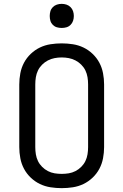

<svg xmlns="http://www.w3.org/2000/svg" viewBox="-20 -968 640 996"><path d="M300 8Q271 8 242 3.5Q213 -1 187 -13.5Q161 -26 139.5 -46.5Q118 -67 104.5 -92.5Q91 -118 85.5 -147Q80 -176 80 -205V-530Q80 -559 85.5 -588Q91 -617 104.5 -642.5Q118 -668 139.5 -688.5Q161 -709 187 -721.5Q213 -734 242 -738.5Q271 -743 300 -743Q329 -743 358 -738.5Q387 -734 413 -721.5Q439 -709 460.5 -688.5Q482 -668 495.5 -642.5Q509 -617 514.5 -588Q520 -559 520 -530V-205Q520 -176 514.5 -147Q509 -118 495.5 -92.5Q482 -67 460.5 -46.5Q439 -26 413 -13.5Q387 -1 358 3.5Q329 8 300 8ZM300 -66Q319 -66 337 -69Q355 -72 371.5 -80.5Q388 -89 401.5 -102.5Q415 -116 423 -132.5Q431 -149 434 -167.5Q437 -186 437 -205V-530Q437 -549 434 -567.5Q431 -586 423 -602.5Q415 -619 401.5 -632.5Q388 -646 371.5 -654.5Q355 -663 337 -666.5Q319 -670 300 -670Q281 -670 263 -666.5Q245 -663 228.5 -654.5Q212 -646 198.5 -632.5Q185 -619 177 -602.5Q169 -586 166 -567.5Q163 -549 163 -530V-205Q163 -186 166 -167.5Q169 -149 177 -132.5Q185 -116 198.5 -102.5Q212 -89 228.5 -80.5Q245 -72 263 -69Q281 -66 300 -66ZM300 -823Q287 -823 275 -826.5Q263 -830 254 -839Q245 -848 241.5 -860Q238 -872 238 -885Q238 -898 241.5 -910Q245 -922 254 -931Q263 -940 275 -944Q287 -948 300 -948Q313 -948 325 -944Q337 -940 346 -931Q355 -922 359 -910Q363 -898 363 -885Q363 -872 359 -860Q355 -848 346 -839Q337 -830 325 -826.5Q313 -823 300 -823Z"/></svg>

Font: Iosevka Fixed Extended
Style: Regular
Weight: 400
Width: 7
Monospace: yes
Designer: Belleve Invis
Foundry: Belleve Invis
Version: Version 24.1.1; ttfautohint (v1.8.4)